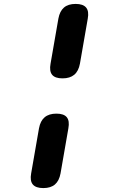

<svg xmlns="http://www.w3.org/2000/svg" viewBox="-20 -850 640 980"><path d="M388 -525Q381 -487 359 -468.5Q337 -450 299 -450Q261 -450 246 -468.5Q231 -487 238 -525L278 -755Q285 -793 306.5 -811.5Q328 -830 366 -830Q404 -830 419.5 -811.5Q435 -793 428 -755ZM289 35Q282 73 260.5 91.5Q239 110 201 110Q163 110 147.5 91.5Q132 73 139 35L179 -195Q186 -233 208 -251.5Q230 -270 268 -270Q306 -270 321 -251.5Q336 -233 329 -195Z"/></svg>

Font: Maple Mono ExtraBold
Style: Italic
Weight: 800
Italic angle: -10°
Monospace: yes
Designer: subframe7536
Version: Version 7.200